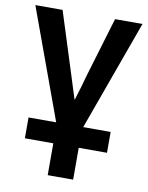

<svg xmlns="http://www.w3.org/2000/svg" viewBox="-88 -627 713 922"><g transform="rotate(10 268.5 -166.0)"><path d="M70.3 75.2V-26.4H470.7V75.2ZM8.8 -563.5H141.6L233.4 -274.4Q237.3 -260.7 251.5 -216.8Q265.6 -172.9 272.5 -150.4H274.4Q297.9 -225.6 310.5 -273.4L397.5 -563.5H531.2L333 -15.6V230.5H209V-15.6Z"/></g></svg>

Font: Gothic A1
Style: Bold
Weight: 700
Version: Version 2.50